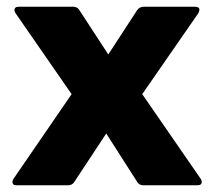

<svg xmlns="http://www.w3.org/2000/svg" viewBox="-20 -551 637 571"><path d="M29 0Q17 0 17 -10Q17 -15 20 -19L193 -271L26 -512Q23 -517 23 -521Q23 -531 36 -531H197Q210 -531 216 -521L302 -389L388 -521Q395 -531 408 -531H560Q573 -531 573 -522Q573 -518 570 -512L403 -271L577 -19Q580 -15 580 -10Q580 0 567 0H406Q394 0 388 -10L296 -154L201 -10Q195 0 182 0Z"/></svg>

Font: LINE Seed Sans TH App ExtraBold
Style: Regular
Weight: 800
Designer: Dalton Maag Ltd | Thai characters by Cadson Demak Co.,Ltd.
Foundry: Dalton Maag Ltd
Version: Version 1.003